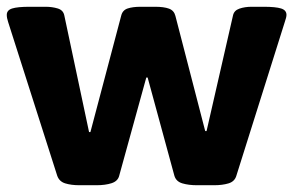

<svg xmlns="http://www.w3.org/2000/svg" viewBox="-23 -545 866 567"><path d="M212 2Q187 2 169.5 -3.5Q152 -9 146 -26L1 -480Q-3 -492 -3 -501Q-3 -515 13 -520Q29 -525 64 -525H112Q131 -525 147.5 -520Q164 -515 167 -499L240 -155H244L335 -499Q339 -515 354 -520Q369 -525 392 -525H435Q461 -525 476 -519.5Q491 -514 495 -498L583 -158H587L665 -499Q668 -514 684 -519.5Q700 -525 720 -525H756Q791 -525 807 -520Q823 -515 823 -501Q823 -494 818 -480L675 -26Q670 -9 652 -3.5Q634 2 609 2H559Q534 2 515.5 -3.5Q497 -9 492 -26L413 -316H409L329 -26Q325 -10 306.5 -4Q288 2 262 2Z"/></svg>

Font: Asap Semi Expanded ExtraBold
Style: Regular
Weight: 800
Width: 6
Designer: Pablo Cosgaya
Foundry: Omnibus-Type
Version: Version 3.001; ttfautohint (v1.8.4.7-5d5b)